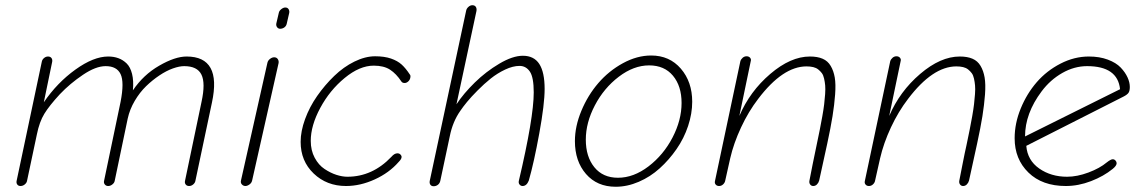

<svg xmlns="http://www.w3.org/2000/svg" viewBox="-20 -711 4400 740"><path d="M59.1 5.9Q50.8 5.9 46.6 0.2Q42.5 -5.4 43.9 -13.2L141.1 -473.1Q142.6 -481.4 149.7 -487.3Q156.7 -493.2 165 -493.2Q173.8 -493.2 178.2 -487.5Q182.6 -481.9 181.2 -473.1L148.9 -316.9Q200.7 -392.6 270.8 -442.9Q340.8 -493.2 397 -493.2Q418.5 -493.2 436 -486.8Q453.6 -480.5 468 -466.6Q482.4 -452.6 489 -426Q495.6 -399.4 492.2 -362.8Q532.7 -422.9 593.8 -458Q654.8 -493.2 699.2 -493.2Q835 -493.2 796.9 -315.9L732.9 -13.2Q731.4 -5.9 724.4 0Q717.3 5.9 709 5.9Q700.2 5.9 695.8 0.2Q691.4 -5.4 692.9 -13.2L756.8 -318.8Q772.5 -391.1 756.3 -423.6Q740.2 -456.1 689.9 -456.1Q671.4 -456.1 646.5 -447.3Q621.6 -438.5 594.5 -420.4Q567.4 -402.3 543 -378.7Q518.6 -355 499.3 -322.3Q480 -289.6 472.2 -253.9L421.9 -13.2Q420.4 -5.9 412.8 0Q405.3 5.9 397 5.9Q388.7 5.9 384 0Q379.4 -5.9 380.9 -13.2L444.8 -318.8Q459.5 -394.5 444.8 -425.3Q430.2 -456.1 387.2 -456.1Q349.1 -456.1 299.6 -422.6Q250 -389.2 210.9 -348.1Q169.9 -303.7 150.9 -272.5Q131.8 -241.2 122.1 -192.9L84 -13.2Q82.5 -5.9 75.2 0Q67.9 5.9 59.1 5.9Z M1059.6 -600.1Q1052.7 -600.1 1048.1 -606Q1043.5 -611.8 1044.9 -620.1L1054.7 -662.1Q1056.2 -669.4 1064.2 -675.8Q1072.3 -682.1 1079.6 -682.1Q1088.4 -682.1 1092.3 -675.5Q1096.2 -668.9 1094.7 -661.1L1085 -619.1Q1083 -610.4 1075.7 -605.2Q1068.4 -600.1 1059.6 -600.1ZM925.8 5.9Q918 5.9 912.4 0Q906.7 -5.9 908.7 -15.1L1010.7 -469.2Q1012.7 -478 1020.8 -484.1Q1028.8 -490.2 1036.6 -490.2Q1045.9 -490.2 1050.5 -483.4Q1055.2 -476.6 1053.7 -467.8L951.7 -15.1Q949.7 -5.9 941.4 0Q933.1 5.9 925.8 5.9Z M1313.5 5.9Q1239.3 5.9 1189 -42.2Q1138.7 -90.3 1138.7 -164.1Q1138.7 -205.1 1155.8 -252Q1172.9 -298.8 1202.4 -341.1Q1231.9 -383.3 1268.1 -418.2Q1304.2 -453.1 1345.9 -473.6Q1387.7 -494.1 1425.8 -494.1Q1461.4 -494.1 1486.8 -485.4Q1512.2 -476.6 1528.1 -462.2Q1543.9 -447.8 1559.6 -423.8Q1563 -420.4 1561.5 -412.1Q1560.1 -403.3 1553.5 -397.2Q1546.9 -391.1 1539.6 -391.1Q1530.8 -391.1 1526.9 -397Q1507.3 -426.8 1483.4 -442.4Q1459.5 -458 1420.4 -458Q1366.2 -458 1308.6 -410.6Q1251 -363.3 1214.4 -295.2Q1177.7 -227.1 1177.7 -168Q1177.7 -131.3 1192.9 -103Q1208 -74.7 1231 -59.6Q1253.9 -44.4 1276.6 -37.1Q1299.3 -29.8 1318.8 -29.8Q1415.5 -29.8 1488.8 -106.9Q1500 -120.1 1511.7 -120.1Q1518.6 -120.1 1523.2 -115.7Q1527.8 -111.3 1527.8 -106Q1527.8 -98.1 1516.6 -86.9Q1480 -44.9 1424.3 -19.5Q1368.7 5.9 1313.5 5.9Z M1651.4 6.8Q1643.1 6.8 1638.9 1.2Q1634.8 -4.4 1636.2 -13.2L1776.4 -668.9Q1777.8 -677.7 1785.2 -684.3Q1792.5 -690.9 1800.3 -690.9Q1809.6 -690.9 1813.7 -684.8Q1817.9 -678.7 1816.4 -668.9L1739.3 -309.1Q1767.1 -351.1 1810.1 -393.1Q1853 -435.1 1904.5 -465.6Q1956.1 -496.1 1995.1 -496.1Q2038.1 -496.1 2058.6 -464.4Q2079.1 -432.6 2079.1 -368.2Q2079.1 -310.1 2058.6 -197.5Q2038.1 -85 2018.1 -15.1Q2009.8 5.9 1994.1 5.9Q1987.3 5.9 1982.7 0.5Q1978 -4.9 1979.5 -13.2Q2037.1 -257.3 2037.1 -355Q2037.1 -413.1 2022.2 -435.1Q2007.3 -457 1982.4 -457Q1957 -457 1927 -442.9Q1897 -428.7 1871.3 -408.2Q1845.7 -387.7 1820.8 -362.5Q1795.9 -337.4 1780 -318.1Q1764.2 -298.8 1754.4 -284.2Q1724.6 -242.2 1713.4 -185.1L1677.2 -15.1Q1675.3 -4.9 1668 1Q1660.6 6.8 1651.4 6.8Z M2353 8.8Q2281.2 8.8 2238.5 -40.5Q2195.8 -89.8 2195.8 -167Q2195.8 -224.1 2220.7 -283.9Q2245.6 -343.8 2285.9 -390.6Q2326.2 -437.5 2380.6 -467.3Q2435.1 -497.1 2489.7 -497.1Q2560.5 -497.1 2604.2 -446.3Q2647.9 -395.5 2647.9 -318.8Q2647.9 -273.4 2632.1 -225.6Q2616.2 -177.7 2587.6 -136.5Q2559.1 -95.2 2522.7 -62.3Q2486.3 -29.3 2441.9 -10.3Q2397.5 8.8 2353 8.8ZM2361.8 -25.9Q2421.9 -25.9 2479.5 -69.8Q2537.1 -113.8 2572 -180.9Q2606.9 -248 2606.9 -314Q2606.9 -379.4 2573.7 -419.2Q2540.5 -459 2481.9 -459Q2422.4 -459 2365 -415.3Q2307.6 -371.6 2272.7 -304.9Q2237.8 -238.3 2237.8 -172.9Q2237.8 -106.9 2270.8 -66.4Q2303.7 -25.9 2361.8 -25.9Z M2751.5 5.9Q2743.2 5.9 2738.5 0.5Q2733.9 -4.9 2735.4 -12.2L2833.5 -475.1Q2835.9 -482.9 2842.5 -488.5Q2849.1 -494.1 2857.4 -494.1Q2866.2 -494.1 2871.1 -488.3Q2876 -482.4 2873.5 -475.1L2829.6 -264.2Q2870.1 -358.9 2948.7 -426Q3027.3 -493.2 3101.6 -493.2Q3130.9 -493.2 3150.6 -484.6Q3170.4 -476.1 3181.6 -457Q3192.9 -438 3197.3 -412.4Q3201.7 -386.7 3198.7 -346.9Q3195.8 -307.1 3188.7 -263.2Q3181.6 -219.2 3168.5 -158.2Q3139.6 -28.8 3137.2 -15.1Q3134.8 -6.3 3128.7 -0.2Q3122.6 5.9 3114.3 5.9Q3106.9 5.9 3102.5 0Q3098.1 -5.9 3099.6 -14.2Q3103.5 -33.7 3112.3 -78.9Q3121.1 -124 3127.4 -151.9Q3134.8 -186.5 3139.6 -211.2Q3144.5 -235.8 3149.4 -263.2Q3154.3 -290.5 3156.5 -309.3Q3158.7 -328.1 3160.2 -348.4Q3161.6 -368.7 3160.4 -381.8Q3159.2 -395 3156.2 -408.2Q3153.3 -421.4 3147.5 -429.2Q3141.6 -437 3133.5 -443.4Q3125.5 -449.7 3114.3 -452.4Q3103 -455.1 3088.4 -455.1Q2997.1 -455.1 2902.3 -330.1Q2864.7 -281.2 2836.2 -220Q2807.6 -158.7 2794.4 -101.1L2775.4 -16.1Q2773.9 -6.8 2767.1 -0.5Q2760.3 5.9 2751.5 5.9Z M3329.1 5.9Q3320.8 5.9 3316.2 0.5Q3311.5 -4.9 3313 -12.2L3411.1 -475.1Q3413.6 -482.9 3420.2 -488.5Q3426.8 -494.1 3435.1 -494.1Q3443.8 -494.1 3448.7 -488.3Q3453.6 -482.4 3451.2 -475.1L3407.2 -264.2Q3447.8 -358.9 3526.4 -426Q3605 -493.2 3679.2 -493.2Q3708.5 -493.2 3728.3 -484.6Q3748 -476.1 3759.3 -457Q3770.5 -438 3774.9 -412.4Q3779.3 -386.7 3776.4 -346.9Q3773.4 -307.1 3766.4 -263.2Q3759.3 -219.2 3746.1 -158.2Q3717.3 -28.8 3714.8 -15.1Q3712.4 -6.3 3706.3 -0.2Q3700.2 5.9 3691.9 5.9Q3684.6 5.9 3680.2 0Q3675.8 -5.9 3677.2 -14.2Q3681.2 -33.7 3689.9 -78.9Q3698.7 -124 3705.1 -151.9Q3712.4 -186.5 3717.3 -211.2Q3722.2 -235.8 3727.1 -263.2Q3731.9 -290.5 3734.1 -309.3Q3736.3 -328.1 3737.8 -348.4Q3739.3 -368.7 3738 -381.8Q3736.8 -395 3733.9 -408.2Q3731 -421.4 3725.1 -429.2Q3719.2 -437 3711.2 -443.4Q3703.1 -449.7 3691.9 -452.4Q3680.7 -455.1 3666 -455.1Q3574.7 -455.1 3480 -330.1Q3442.4 -281.2 3413.8 -220Q3385.3 -158.7 3372.1 -101.1L3353 -16.1Q3351.6 -6.8 3344.7 -0.5Q3337.9 5.9 3329.1 5.9Z M4087.9 5.9Q3997.1 5.9 3943.8 -45.9Q3890.6 -97.7 3890.6 -178.2Q3890.6 -235.8 3914.1 -293Q3937.5 -350.1 3975.8 -394.3Q4014.2 -438.5 4067.4 -465.8Q4120.6 -493.2 4176.8 -493.2Q4217.8 -493.2 4249.8 -481.2Q4281.7 -469.2 4299.3 -450.7Q4316.9 -432.1 4325.7 -412.8Q4334.5 -393.6 4334.5 -376Q4334.5 -360.8 4329.6 -353.5Q4324.7 -346.2 4310.5 -338.9L3935.5 -148.9Q3939.9 -93.3 3985.4 -61.5Q4030.8 -29.8 4092.8 -29.8Q4131.3 -29.8 4175 -46.1Q4218.8 -62.5 4245.6 -85Q4261.2 -97.2 4268.6 -97.2Q4274.9 -97.2 4279.3 -92.3Q4283.7 -87.4 4283.7 -82Q4283.7 -72.3 4268.6 -60.1Q4233.9 -31.7 4185.1 -12.9Q4136.2 5.9 4087.9 5.9ZM3930.7 -185.1 4296.9 -367.2Q4287.6 -456.1 4169.9 -456.1Q4120.6 -456.1 4074.2 -429.7Q4027.8 -403.3 3994.6 -358.9Q3930.7 -273.9 3930.7 -185.1Z"/></svg>

Font: Comic Neue Light
Style: Italic
Weight: 300
Italic angle: -12°
Designer: Craig Rozynski
Foundry: Craig Rozynski
Version: Version 2.003;hotconv 1.0.109;makeotfexe 2.5.65596